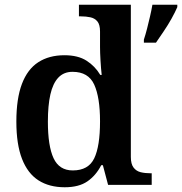

<svg xmlns="http://www.w3.org/2000/svg" viewBox="-20 -780 768 810"><path d="M253 10Q188 10 142.5 -19Q97 -48 73 -109.5Q49 -171 49 -267Q49 -364 72.5 -426Q96 -488 141.5 -517.5Q187 -547 252 -547Q309 -547 345 -524Q381 -501 403 -464H409Q406 -491 404 -524.5Q402 -558 402 -582V-647Q402 -676 391 -689.5Q380 -703 361.5 -707Q343 -711 321 -711H313V-760H532V-118Q532 -88 543.5 -73Q555 -58 573.5 -53.5Q592 -49 615 -49H620V0H436L414 -83H407Q385 -40 349 -15Q313 10 253 10ZM287 -61Q353 -61 377.5 -112Q402 -163 402 -268Q402 -369 377.5 -423Q353 -477 286 -477Q249 -477 226 -452.5Q203 -428 192.5 -381.5Q182 -335 182 -267Q182 -164 206 -112.5Q230 -61 287 -61ZM587 -613Q594 -634 600.5 -659.5Q607 -685 613 -711Q619 -737 623 -760H728V-750Q719 -729 704 -702Q689 -675 671 -648.5Q653 -622 638 -600H587Z"/></svg>

Font: Noto Serif Armenian SemiBold
Style: Regular
Weight: 600
Version: Version 2.007